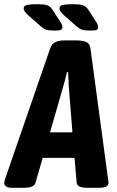

<svg xmlns="http://www.w3.org/2000/svg" viewBox="-49 -895 559 917"><path d="M11 2Q-12 2 -20.5 -5Q-29 -12 -29 -22Q-29 -26 -27.5 -30.5Q-26 -35 -22 -48L191 -665Q199 -686 215.5 -694Q232 -702 258 -702H313Q348 -702 364 -694Q380 -686 383 -664L466 -48Q469 -29 469 -22Q469 -12 459.5 -5Q450 2 421 2H368Q347 2 333 -3Q319 -8 317 -24L307 -141H155L121 -24Q117 -8 101 -3Q85 2 65 2ZM251 -475 190 -263H297L280 -475Q279 -494 278 -513Q277 -532 276 -551H271Q267 -532 261.5 -513Q256 -494 251 -475ZM213 -749Q185 -749 172.5 -753Q160 -757 146 -769L87 -821Q64 -841 64 -855Q64 -868 80.5 -871.5Q97 -875 131 -875Q160 -875 176 -870Q192 -865 204 -845L241 -788Q249 -775 249 -764Q249 -757 243 -753Q237 -749 213 -749ZM384 -749Q356 -749 343.5 -753Q331 -757 317 -769L258 -821Q235 -841 235 -855Q235 -868 251.5 -871.5Q268 -875 302 -875Q331 -875 347 -870Q363 -865 375 -845L412 -788Q420 -775 420 -764Q420 -757 414 -753Q408 -749 384 -749Z"/></svg>

Font: Asap Condensed
Style: Bold Italic
Weight: 700
Width: 3
Italic angle: -6°
Designer: Pablo Cosgaya
Foundry: Omnibus-Type
Version: Version 3.001; ttfautohint (v1.8.4.7-5d5b)